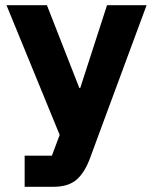

<svg xmlns="http://www.w3.org/2000/svg" viewBox="-20 -520 590 740"><path d="M75 200V80H180L210 0L5 -500H160.8L285.8 -180.8H289.2L392.5 -500H545L360 0L327.5 88.3Q306.7 145 275 172.5Q243.3 200 185 200Z"/></svg>

Font: Funnel Sans ExtraBold
Style: Regular
Weight: 800
Version: Version 1.000; Beta; Release 5; Build 24; ttfautohint (v1.8.